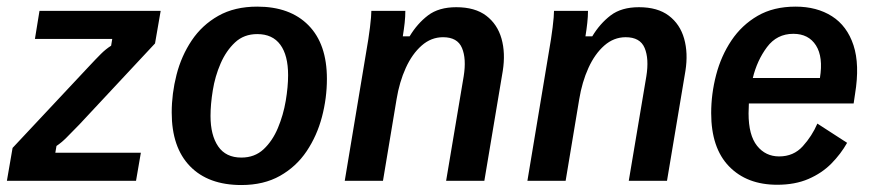

<svg xmlns="http://www.w3.org/2000/svg" viewBox="-27 -532 2568 565"><path d="M-6.7 0 10 -96.7 232.5 -334.2Q255.8 -359.2 270 -373.3Q284.2 -387.5 300 -397.5L303.3 -417.5H75.8L89.2 -500H445.8L429.2 -404.2L206.7 -165.8Q182.5 -140.8 168.3 -126.7Q154.2 -112.5 139.2 -102.5L135.8 -82.5H387.5L373.3 0Z M683.3 12.5Q585.8 12.5 532.1 -42.9Q478.3 -98.3 478.3 -200.8Q478.3 -256.7 492.5 -312.1Q506.7 -367.5 537.1 -412.9Q567.5 -458.3 615.4 -485.4Q663.3 -512.5 730 -512.5Q826.7 -512.5 880.8 -457.5Q935 -402.5 935 -300Q935 -243.3 920.4 -187.9Q905.8 -132.5 875.4 -87.1Q845 -41.7 797.1 -14.6Q749.2 12.5 683.3 12.5ZM683.3 -68.3Q722.5 -68.3 748.8 -92.9Q775 -117.5 790.8 -155.4Q806.7 -193.3 813.8 -235Q820.8 -276.7 820.8 -310.8Q820.8 -369.2 797.9 -400.4Q775 -431.7 730 -431.7Q690.8 -431.7 664.6 -407.1Q638.3 -382.5 622.1 -345Q605.8 -307.5 599.2 -266.2Q592.5 -225 592.5 -190.8Q592.5 -134.2 615 -101.3Q637.5 -68.3 683.3 -68.3Z M987.5 0 1050.8 -380Q1057.5 -417.5 1061.7 -451.2Q1065.8 -485 1065.8 -500H1165.8Q1165.8 -483.3 1163.8 -464.6Q1161.7 -445.8 1158.3 -425H1178.3Q1200.8 -462.5 1232.5 -486.7Q1264.2 -510.8 1315.8 -510.8Q1370.8 -510.8 1403.8 -485.8Q1436.7 -460.8 1448.8 -418.3Q1460.8 -375.8 1452.5 -323.3L1398.3 0H1285.8L1337.5 -307.5Q1345.8 -359.2 1332.5 -390.8Q1319.2 -422.5 1276.7 -422.5Q1241.7 -422.5 1213.8 -397.9Q1185.8 -373.3 1167.1 -332.1Q1148.3 -290.8 1140 -240L1100 0Z M1525 0 1588.3 -380Q1595 -417.5 1599.2 -451.2Q1603.3 -485 1603.3 -500H1703.3Q1703.3 -483.3 1701.2 -464.6Q1699.2 -445.8 1695.8 -425H1715.8Q1738.3 -462.5 1770 -486.7Q1801.7 -510.8 1853.3 -510.8Q1908.3 -510.8 1941.2 -485.8Q1974.2 -460.8 1986.2 -418.3Q1998.3 -375.8 1990 -323.3L1935.8 0H1823.3L1875 -307.5Q1883.3 -359.2 1870 -390.8Q1856.7 -422.5 1814.2 -422.5Q1779.2 -422.5 1751.2 -397.9Q1723.3 -373.3 1704.6 -332.1Q1685.8 -290.8 1677.5 -240L1637.5 0Z M2260 11.7Q2170.8 11.7 2118.3 -42.5Q2065.8 -96.7 2065.8 -199.2Q2065.8 -255.8 2080.4 -311.7Q2095 -367.5 2125.4 -412.9Q2155.8 -458.3 2202.5 -485.4Q2249.2 -512.5 2314.2 -512.5Q2376.7 -512.5 2421.2 -484.2Q2465.8 -455.8 2484.6 -398.8Q2503.3 -341.7 2489.2 -255.8L2485 -227.5H2176.7Q2175.8 -212.5 2175.8 -198.3Q2175.8 -134.2 2200.8 -102.9Q2225.8 -71.7 2265.8 -71.7Q2308.3 -71.7 2335.4 -101.7Q2362.5 -131.7 2378.3 -168.3L2465.8 -111.7Q2447.5 -79.2 2419.6 -50.8Q2391.7 -22.5 2352.1 -5.4Q2312.5 11.7 2260 11.7ZM2307.5 -432.5Q2259.2 -432.5 2230 -393.3Q2200.8 -354.2 2188.3 -302.5H2385.8Q2395.8 -364.2 2374.2 -398.3Q2352.5 -432.5 2307.5 -432.5Z"/></svg>

Font: Familjen Grotesk Medium
Style: Italic
Weight: 500
Italic angle: -9.46201°
Designer: Anders Wikstroem, Jonas Baeckman, Matilda Gysing, Kristian Moeller
Foundry: Familjen STHLM AB
Version: Version 2.002; ttfautohint (v1.8.4.7-5d5b)